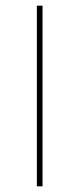

<svg xmlns="http://www.w3.org/2000/svg" viewBox="-20 -657 280 677"><path d="M130 -637V0H110V-637Z"/></svg>

Font: Alegreya Sans SC Thin
Style: Regular
Weight: 100
Designer: Juan Pablo del Peral
Foundry: Huerta Tipografica
Version: Version 2.007